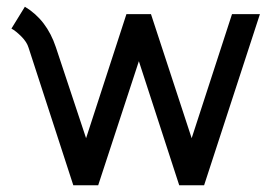

<svg xmlns="http://www.w3.org/2000/svg" viewBox="-20 -551 812 571"><path d="M14 -466 54 -531Q119 -492 146 -411L236 -140L356 -509H429L550 -140L670 -509H753L587 0H513L393 -369L272 0H198L65 -409Q60 -426 43.5 -442.5Q27 -459 14 -466Z"/></svg>

Font: Bellota Text
Style: Bold
Weight: 700
Designer: Kemie Guaida
Foundry: Kemie Guaida
Version: Version 4.001